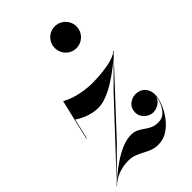

<svg xmlns="http://www.w3.org/2000/svg" viewBox="-277 -843 938 938"><g transform="rotate(-45 192.0 -373.5)"><path d="M-47 9 102.5 -140 408.5 -468.5 267.5 -327.5ZM-46.5 10 -48 8.5Q2 -36.5 42.8 -64.5Q83.5 -92.5 117 -105.8Q150.5 -119 178 -119Q200.5 -119 216.5 -111Q232.5 -103 246.5 -92.8Q260.5 -82.5 277.2 -74.8Q294 -67 318 -67Q344 -67 361.8 -84.5Q379.5 -102 389.2 -127.2Q399 -152.5 399 -175H400.5Q399 -158 389 -145.5Q379 -133 364.2 -126Q349.5 -119 333.5 -119Q319 -119 304.2 -127.2Q289.5 -135.5 280 -149.8Q270.5 -164 270.5 -181Q270.5 -211 290.8 -227.5Q311 -244 335 -244Q353 -244 368 -236.2Q383 -228.5 392.2 -213Q401.5 -197.5 401.5 -175Q401.5 -149.5 389.2 -118Q377 -86.5 355 -57Q333 -27.5 304 -8.8Q275 10 241 10Q216.5 10 197.2 2.5Q178 -5 160.5 -14.5Q143 -24 124 -31.5Q105 -39 80 -39Q44 -39 10.8 -26.5Q-22.5 -14 -46.5 10ZM11.5 -260 61 -469.5Q88 -454.5 117.5 -446Q147 -437.5 175.2 -434Q203.5 -430.5 226.5 -430.5Q244.5 -430.5 269.5 -432.2Q294.5 -434 321.2 -438Q348 -442 371 -449.8Q394 -457.5 407.5 -469.5L410 -468Q382 -442 349.8 -416.5Q317.5 -391 284.2 -370.2Q251 -349.5 219 -337Q187 -324.5 159.5 -324.5Q126.5 -324.5 92.8 -337Q59 -349.5 39.5 -364.5L14.5 -260ZM290 -606.5Q269 -606.5 252.2 -616.8Q235.5 -627 225.5 -644.2Q215.5 -661.5 215.5 -682Q215.5 -702 225.5 -719.2Q235.5 -736.5 252.2 -746.8Q269 -757 290 -757Q311 -757 328.2 -746.8Q345.5 -736.5 355.5 -719.2Q365.5 -702 365.5 -682Q365.5 -661.5 355.5 -644.2Q345.5 -627 328.2 -616.8Q311 -606.5 290 -606.5Z"/></g></svg>

Font: Bodoni Moda 72pt SemiBold
Style: Italic
Weight: 600
Italic angle: -13°
Designer: Owen Earl
Foundry: indestructible type
Version: Version 2.004